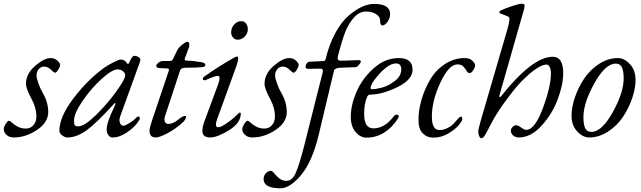

<svg xmlns="http://www.w3.org/2000/svg" viewBox="-30 -727 3456 1035"><path d="M243 -414Q264 -414 279 -400.5Q294 -387 294 -377Q294 -367 284 -351Q274 -335 266 -335Q261 -335 244.5 -351.5Q228 -368 207 -368Q190 -368 178.5 -354Q167 -340 167 -319Q167 -306 177.5 -276.5Q188 -247 200 -227Q230 -176 230 -123Q230 -67 169.5 -26.5Q109 14 44 14Q20 14 5 0Q-10 -14 -10 -30Q-10 -41 0.5 -58.5Q11 -76 18 -76Q24 -76 35 -65.5Q46 -55 65 -44.5Q84 -34 109 -34Q134 -34 149.5 -51.5Q165 -69 166 -94Q167 -143 142 -190Q110 -249 110 -275Q110 -329 159 -371.5Q208 -414 243 -414Z M576 14Q562 14 553.5 0.5Q545 -13 545 -30Q545 -66 587 -153Q597 -173 589 -171Q587 -171 585 -168Q492 -65 438 -25.5Q384 14 333 14Q320 14 305 2.5Q290 -9 290 -21Q290 -97 366 -197Q442 -297 532 -362Q554 -377 582.5 -391.5Q611 -406 621 -406Q642 -406 654 -387Q660 -377 666 -388Q682 -426 693 -426Q706 -426 716.5 -419.5Q727 -413 727 -406Q727 -400 720 -381L617 -97Q611 -78 617 -63.5Q623 -49 636 -49Q644 -49 667.5 -63.5Q691 -78 700 -88Q705 -95 713 -98.5Q721 -102 724 -90Q724 -83 714 -70Q695 -41 655 -13.5Q615 14 576 14ZM605 -353Q574 -353 517 -301Q460 -249 414.5 -182Q369 -115 369 -77Q369 -57 373.5 -51.5Q378 -46 392 -46Q425 -46 487 -106.5Q549 -167 597 -234Q645 -301 645 -321Q645 -334 632 -343.5Q619 -353 605 -353Z M956 -68Q921 -35 876 -10.5Q831 14 809 14Q776 14 776 -23Q776 -36 790 -79L880 -346Q884 -358 870 -358L830 -360Q812 -361 812 -374Q812 -376 816.5 -381.5Q821 -387 829.5 -392.5Q838 -398 846 -398H882Q892 -398 896.5 -401Q901 -404 906 -416L926 -457Q934 -472 953 -487Q972 -502 980 -502Q990 -502 990.5 -488Q991 -474 988 -470L966 -411Q964 -405 967 -402.5Q970 -400 979 -400Q1006 -400 1054 -392Q1077 -388 1077 -377Q1077 -366 1058 -365Q1028 -362 972 -362Q946 -362 941 -348L859 -99Q854 -85 858.5 -72Q863 -59 877 -59Q882 -59 887 -60Q892 -61 895.5 -62Q899 -63 904.5 -65.5Q910 -68 912.5 -69.5Q915 -71 921 -75Q927 -79 928.5 -80.5Q930 -82 937 -87Q944 -92 945 -93Q969 -108 973 -98Q973 -84 956 -68Z M1272 -613Q1287 -613 1296.5 -600Q1306 -587 1306 -570Q1306 -547 1289.5 -530Q1273 -513 1251 -513Q1236 -513 1226 -525Q1216 -537 1216 -552Q1216 -576 1232 -594.5Q1248 -613 1272 -613ZM1073 -76 1145 -270Q1162 -318 1145 -318Q1127 -318 1078 -295Q1075 -293 1069 -295Q1063 -297 1063 -300Q1063 -308 1072 -315Q1151 -371 1235 -418Q1254 -428 1254 -414Q1254 -398 1244 -370L1141 -86Q1134 -67 1134 -57Q1134 -41 1146 -41Q1160 -41 1187.5 -59.5Q1215 -78 1231 -92.5Q1247 -107 1258 -118Q1260 -120 1262 -120Q1268 -120 1268 -115Q1268 -64 1204.5 -25Q1141 14 1104 14Q1061 14 1061 -21Q1061 -45 1073 -76Z M1529 -414Q1550 -414 1565 -400.5Q1580 -387 1580 -377Q1580 -367 1570 -351Q1560 -335 1552 -335Q1547 -335 1530.5 -351.5Q1514 -368 1493 -368Q1476 -368 1464.5 -354Q1453 -340 1453 -319Q1453 -306 1463.5 -276.5Q1474 -247 1486 -227Q1516 -176 1516 -123Q1516 -67 1455.5 -26.5Q1395 14 1330 14Q1306 14 1291 0Q1276 -14 1276 -30Q1276 -41 1286.5 -58.5Q1297 -76 1304 -76Q1310 -76 1321 -65.5Q1332 -55 1351 -44.5Q1370 -34 1395 -34Q1420 -34 1435.5 -51.5Q1451 -69 1452 -94Q1453 -143 1428 -190Q1396 -249 1396 -275Q1396 -329 1445 -371.5Q1494 -414 1529 -414Z M1514 248Q1544 248 1563 207.5Q1582 167 1610 58Q1707 -324 1710 -339Q1714 -357 1696 -357L1630 -356Q1617 -356 1617 -368Q1617 -377 1623 -385Q1629 -393 1636 -394L1715 -398Q1723 -398 1726 -411Q1745 -490 1778.5 -550.5Q1812 -611 1849.5 -643Q1887 -675 1921.5 -690.5Q1956 -706 1986 -706Q2073 -706 2073 -651Q2073 -631 2059.5 -610.5Q2046 -590 2031 -590Q2019 -590 2019 -618Q2019 -636 1998 -650.5Q1977 -665 1942 -665Q1906 -664 1878 -632.5Q1850 -601 1832 -557Q1812 -505 1791 -422Q1790 -419 1790 -414Q1790 -400 1806 -400Q1821 -400 1838 -400.5Q1855 -401 1876 -402Q1897 -403 1908 -403Q1910 -403 1912.5 -400.5Q1915 -398 1915 -396Q1915 -389 1904.5 -377Q1894 -365 1889 -365L1809 -362Q1790 -362 1781 -357Q1772 -352 1772 -350.5Q1772 -349 1768 -336L1688 0Q1653 145 1593 216.5Q1533 288 1482 288Q1391 288 1391 238Q1391 220 1403 207Q1415 194 1430 194Q1438 194 1448.5 207.5Q1459 221 1475.5 234.5Q1492 248 1514 248Z M1946 15Q1913 15 1887 -15Q1861 -45 1861 -98Q1861 -161 1892 -232.5Q1923 -304 1984.5 -359Q2046 -414 2120 -414Q2194 -414 2194 -351Q2194 -297 2111.5 -257Q2029 -217 1965 -217Q1955 -217 1950 -207Q1933 -171 1933 -112Q1933 -35 1983 -35Q2043 -35 2091 -98Q2099 -109 2109 -109Q2119 -109 2119 -99Q2119 -94 2117 -91Q2086 -41 2042 -13Q1998 15 1946 15ZM2105 -385Q2067 -385 2017.5 -331.5Q1968 -278 1968 -252Q1968 -246 1975 -246Q1996 -246 2030 -255Q2064 -264 2098.5 -290.5Q2133 -317 2133 -353Q2133 -385 2105 -385Z M2501 -333Q2492 -333 2485.5 -344.5Q2479 -356 2468 -368Q2457 -380 2436 -380Q2390 -380 2344 -282Q2298 -184 2298 -98Q2298 -26 2339 -26Q2361 -26 2381 -36Q2401 -46 2412 -57Q2423 -68 2441 -89Q2448 -98 2458 -98Q2462 -98 2462 -84Q2462 -76 2444 -53.5Q2426 -31 2387.5 -8Q2349 15 2306 15Q2272 15 2248.5 -8.5Q2225 -32 2226 -84Q2226 -132 2241.5 -187Q2257 -242 2286.5 -294Q2316 -346 2366 -380Q2416 -414 2476 -414Q2501 -414 2516 -400Q2531 -386 2531 -375Q2531 -364 2521 -348.5Q2511 -333 2501 -333Z M2724 -23Q2724 -33 2733 -42.5Q2742 -52 2751 -52Q2763 -52 2779.5 -39.5Q2796 -27 2807 -27Q2853 -27 2896.5 -144Q2940 -261 2940 -332Q2940 -350 2933.5 -364.5Q2927 -379 2917 -379Q2872 -379 2785 -292Q2756 -264 2705.5 -196.5Q2655 -129 2627 -78Q2619 -63 2609 -44Q2599 -25 2594.5 -16Q2590 -7 2584 2Q2578 11 2574 14.5Q2570 18 2565 18Q2558 18 2553 6Q2548 -6 2548 -16Q2548 -29 2561 -75L2702 -558Q2720 -618 2715 -632Q2713 -638 2687.5 -646.5Q2662 -655 2662 -659Q2662 -667 2668 -670Q2691 -681 2730 -694Q2769 -707 2781 -707Q2798 -707 2798 -697Q2798 -692 2794 -674L2662 -212Q2660 -205 2663.5 -204Q2667 -203 2671 -208Q2840 -421 2950 -421Q3006 -421 3006 -333Q3006 -270 2976 -190.5Q2946 -111 2888.5 -48.5Q2831 14 2767 14Q2749 14 2736.5 3.5Q2724 -7 2724 -23Z M3396 -296Q3396 -250 3377.5 -196.5Q3359 -143 3327.5 -96Q3296 -49 3247.5 -17.5Q3199 14 3146 14Q3112 14 3081.5 -18.5Q3051 -51 3051 -104Q3051 -150 3069.5 -203.5Q3088 -257 3119.5 -304Q3151 -351 3199.5 -382.5Q3248 -414 3301 -414Q3335 -414 3365.5 -381.5Q3396 -349 3396 -296ZM3332 -304Q3332 -344 3322.5 -364Q3313 -384 3289 -384Q3233 -384 3174 -278Q3115 -172 3115 -96Q3115 -56 3124.5 -36Q3134 -16 3158 -16Q3214 -16 3273 -122Q3332 -228 3332 -304Z"/></svg>

Font: EB Garamond 12
Style: Italic
Weight: 400
Italic angle: -17°
Version: Version 0.016; ttfautohint (v1.8.4)